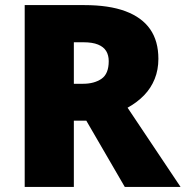

<svg xmlns="http://www.w3.org/2000/svg" viewBox="-20 -734 729 754"><path d="M311 -714Q408 -714 472.5 -690Q537 -666 569.5 -619.5Q602 -573 602 -503Q602 -460 587.5 -424Q573 -388 546 -360Q519 -332 481 -311L689 0H470L319 -260H270V0H77V-714ZM308 -568H270V-405H306Q350 -405 378.5 -424.5Q407 -444 407 -494Q407 -517 397 -533.5Q387 -550 365 -559Q343 -568 308 -568Z"/></svg>

Font: Noto Sans Thai Black
Style: Regular
Weight: 900
Version: Version 2.001